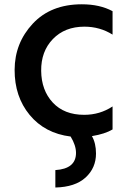

<svg xmlns="http://www.w3.org/2000/svg" viewBox="-20 -584 578 872"><path d="M351.6 -564.5Q433.6 -564.5 491.2 -533.2V-426.8Q433.6 -462.9 363.3 -462.9Q274.4 -462.9 220.2 -406.7Q166 -350.6 167 -262.2Q168 -173.8 219.7 -118.2Q271.5 -62.5 362.3 -62.5Q433.6 -62.5 491.2 -100.6V3.9Q457 24.4 397.5 34.2Q416 66.4 416 113.3Q416 178.7 368.7 222.2Q321.3 265.6 231.4 267.6V188.5Q325.2 182.6 325.2 110.4Q325.2 76.2 300.8 36.1Q183.6 21.5 114.7 -62Q45.9 -145.5 46.4 -267.1Q46.9 -388.7 128.9 -476.6Q210.9 -564.5 351.6 -564.5Z"/></svg>

Font: GenEi M Gothic v2 Medium
Style: Regular
Weight: 500
Version: Version 2.0